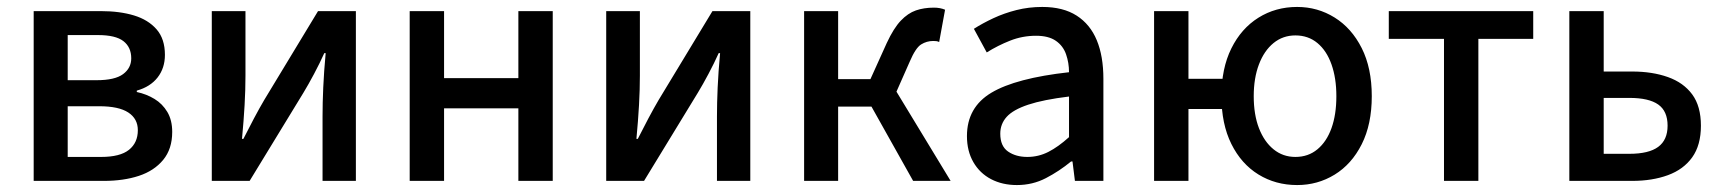

<svg xmlns="http://www.w3.org/2000/svg" viewBox="-20 -521 4959 553"><path d="M77 0V-489H270Q325 -489 366 -476.5Q407 -464 431 -436.5Q455 -409 455 -363Q455 -325 434 -298Q413 -271 374 -260V-256Q402 -250 425 -236Q448 -222 462 -198.5Q476 -175 476 -141Q476 -92 450 -60.5Q424 -29 380 -14.5Q336 0 279 0ZM175 -290H258Q311 -290 334.5 -307.5Q358 -325 358 -353Q358 -385 335.5 -402.5Q313 -420 262 -420H175ZM175 -69H271Q326 -69 351.5 -89.5Q377 -110 377 -146Q377 -179 349.5 -197Q322 -215 266 -215H175Z M590 0V-489H687V-303Q687 -263 684.5 -218.5Q682 -174 677 -121H681Q695 -149 711.5 -180Q728 -211 741 -233L896 -489H1005V0H909V-186Q909 -224 911 -269Q913 -314 918 -368H914Q901 -339 884.5 -308Q868 -277 854 -254L699 0Z M1160 0V-489H1259V-296H1473V-489H1572V0H1473V-209H1259V0Z M1726 0V-489H1823V-303Q1823 -263 1820.5 -218.5Q1818 -174 1813 -121H1817Q1831 -149 1847.5 -180Q1864 -211 1877 -233L2032 -489H2141V0H2045V-186Q2045 -224 2047 -269Q2049 -314 2054 -368H2050Q2037 -339 2020.5 -308Q2004 -277 1990 -254L1835 0Z M2296 0V-489H2394V-293H2487L2534 -397Q2554 -440 2574.5 -461.5Q2595 -483 2618 -491Q2641 -499 2670 -499Q2688 -499 2702 -493L2685 -400Q2681 -402 2677 -402.5Q2673 -403 2668 -403Q2649 -403 2633 -393Q2617 -383 2600 -343L2562 -257L2718 0H2610L2490 -214H2394V0Z M2909 12Q2867 12 2834.5 -5Q2802 -22 2783.5 -54Q2765 -86 2765 -129Q2765 -212 2835.5 -254Q2906 -296 3059 -313Q3059 -340 3050.5 -364.5Q3042 -389 3021 -403.5Q3000 -418 2964 -418Q2925 -418 2889.5 -404Q2854 -390 2822 -370L2785 -438Q2810 -454 2841 -468.5Q2872 -483 2907.5 -492Q2943 -501 2982 -501Q3042 -501 3081 -476Q3120 -451 3139 -405Q3158 -359 3158 -294V0H3076L3069 -56H3065Q3031 -28 2992.5 -8Q2954 12 2909 12ZM2939 -69Q2971 -69 2999.5 -83.5Q3028 -98 3059 -126V-243Q2985 -234 2941.5 -219.5Q2898 -205 2879.5 -184.5Q2861 -164 2861 -136Q2861 -100 2883.5 -84.5Q2906 -69 2939 -69Z M3304 0V-489H3403V-294H3519V-207H3403V0ZM3716 12Q3654 12 3604.5 -18.5Q3555 -49 3526.5 -106.5Q3498 -164 3498 -244Q3498 -324 3526.5 -381.5Q3555 -439 3604.5 -470Q3654 -501 3716 -501Q3775 -501 3824 -470.5Q3873 -440 3902 -382.5Q3931 -325 3931 -244Q3931 -163 3902 -105.5Q3873 -48 3824 -18Q3775 12 3716 12ZM3711 -69Q3748 -69 3774.5 -91Q3801 -113 3815 -152Q3829 -191 3829 -244Q3829 -296 3815 -335.5Q3801 -375 3774.5 -397Q3748 -419 3711 -419Q3675 -419 3648 -397Q3621 -375 3606 -335.5Q3591 -296 3591 -244Q3591 -191 3606 -152Q3621 -113 3648 -91Q3675 -69 3711 -69Z M4139 0V-409H3980V-489H4396V-409H4238V0Z M4500 0V-489H4599V-315H4681Q4739 -315 4784 -299Q4829 -283 4854 -249Q4879 -215 4879 -159Q4879 -103 4854 -68Q4829 -33 4784 -16.5Q4739 0 4681 0ZM4599 -78H4673Q4729 -78 4756 -98Q4783 -118 4783 -159Q4783 -201 4756 -220Q4729 -239 4673 -239H4599Z"/></svg>

Font: Source Sans 3 Medium
Style: Regular
Weight: 500
Designer: Paul D. Hunt
Foundry: Adobe
Version: Version 3.052;hotconv 1.1.0;makeotfexe 2.6.0